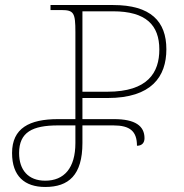

<svg xmlns="http://www.w3.org/2000/svg" viewBox="-20 -734 733 764"><path d="M160 10C253 10 308 -37 308 -165V-235H431C497 -235 525 -212 525 -154C544 -154 555 -165 555 -184C555 -233 518 -260 434 -260H308V-344H408C583 -344 642 -429 642 -538C642 -649 580 -714 430 -714H181V-694H224C274 -694 280 -683 280 -606V-260H211C97 -260 28 -224 28 -125C28 -33 78 10 160 10ZM308 -369V-689H430C561 -689 614 -634 614 -537C614 -446 569 -369 407 -369ZM160 -15C92 -15 56 -58 56 -125C56 -208 109 -235 211 -235H280V-165C280 -65 235 -15 160 -15Z"/></svg>

Font: Noto Serif Georgian Thin
Style: Regular
Weight: 100
Designer: Monotype Design Team, Akaki Razmadze
Foundry: Google LLC
Version: Version 2.003